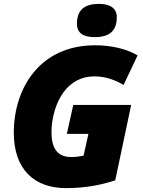

<svg xmlns="http://www.w3.org/2000/svg" viewBox="-20 -958 738 988"><path d="M469 -767C553 -767 581 -809 581 -869C581 -925 533 -938 488 -938C417 -938 376 -908 376 -836C376 -782 416 -767 469 -767ZM319 10C426 10 505 -8 573 -30L655 -418H357L324 -269H435L410 -157C384 -152 372 -150 346 -150C281 -150 245 -188 245 -278C245 -388 300 -565 467 -565C524 -565 575 -545 616 -521L688 -673C630 -707 552 -725 469 -725C185 -725 51 -504 51 -275C51 -86 157 10 319 10Z"/></svg>

Font: Noto Sans UI Black
Style: Italic
Weight: 900
Italic angle: -372°
Designer: Monotype Design Team
Foundry: Monotype Imaging Inc.
Version: Version 1.901